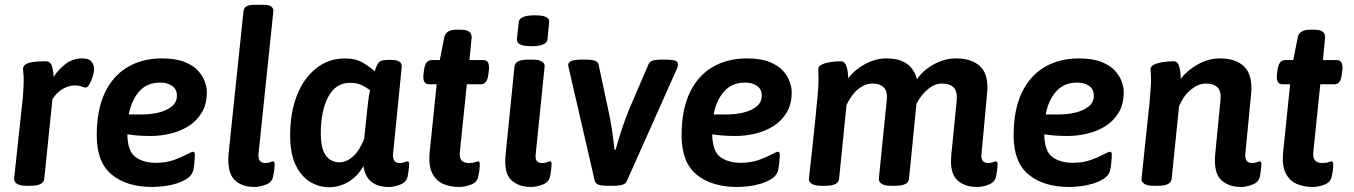

<svg xmlns="http://www.w3.org/2000/svg" viewBox="-20 -774 5654 802"><path d="M90 2Q63 2 50.5 -6.5Q38 -15 39 -29L75 -363Q77 -388 78 -406Q79 -424 79 -437Q79 -458 77.5 -469Q76 -480 76 -486Q77 -504 99.5 -511Q122 -518 171 -518Q191 -518 197 -497.5Q203 -477 204 -453Q224 -484 254 -507Q284 -530 325 -530Q352 -530 362.5 -516Q373 -502 373 -487Q373 -472 367 -453.5Q361 -435 353 -421.5Q345 -408 338 -408Q331 -408 321.5 -412.5Q312 -417 291 -417Q268 -417 243 -403Q218 -389 199 -360L165 -28Q162 2 109 2Z M656 -530Q714 -530 750.5 -515.5Q787 -501 807 -479Q827 -457 835.5 -433Q844 -409 844 -389Q844 -339 823 -304Q802 -269 768 -247.5Q734 -226 692.5 -216Q651 -206 609 -206Q578 -206 554.5 -208Q531 -210 512 -213Q513 -142 546 -118Q579 -94 631 -94Q673 -94 705.5 -105.5Q738 -117 759 -128.5Q780 -140 786 -140Q789 -140 791.5 -138Q794 -136 794 -127Q794 -114 792 -94Q790 -74 787 -61Q781 -41 761.5 -28Q742 -15 715.5 -7Q689 1 662 4Q635 7 616 7Q510 7 447 -44.5Q384 -96 384 -208Q384 -315 418 -386.5Q452 -458 513.5 -494Q575 -530 656 -530ZM649 -429Q594 -429 561.5 -392Q529 -355 518 -296H574Q610 -296 643 -304Q676 -312 697.5 -329.5Q719 -347 719 -374Q719 -401 699.5 -415Q680 -429 649 -429Z M1043 7Q987 7 957.5 -25Q928 -57 935 -134L997 -727Q999 -741 1009.5 -747.5Q1020 -754 1045 -754H1078Q1103 -754 1112.5 -747Q1122 -740 1122 -729L1060 -133Q1056 -93 1088 -93Q1100 -93 1108.5 -96.5Q1117 -100 1120 -100Q1127 -100 1127 -89Q1127 -86 1126.5 -73.5Q1126 -61 1121 -38Q1117 -13 1091 -3Q1065 7 1043 7Z M1355 8Q1312 8 1275 -14.5Q1238 -37 1215 -84.5Q1192 -132 1192 -209Q1192 -304 1220.5 -376Q1249 -448 1301 -489Q1353 -530 1422 -530Q1466 -530 1497.5 -511Q1529 -492 1545 -476Q1553 -501 1561.5 -512.5Q1570 -524 1603 -524H1613Q1661 -524 1658 -494L1622 -133Q1618 -93 1650 -93Q1662 -93 1670 -96.5Q1678 -100 1682 -100Q1689 -100 1689 -89Q1689 -86 1688 -73.5Q1687 -61 1683 -38Q1678 -13 1652 -3Q1626 7 1605 7Q1511 7 1498 -80Q1474 -38 1436.5 -15Q1399 8 1355 8ZM1398 -96Q1426 -96 1453.5 -119.5Q1481 -143 1501 -193L1515 -326Q1518 -351 1520 -366.5Q1522 -382 1526 -397Q1512 -408 1492 -418Q1472 -428 1442 -428Q1382 -428 1351 -369.5Q1320 -311 1320 -217Q1320 -153 1341 -124.5Q1362 -96 1398 -96Z M1897 7Q1862 7 1832 -5.5Q1802 -18 1785.5 -50.5Q1769 -83 1775 -141L1804 -422H1772Q1744 -422 1749 -464L1751 -480Q1756 -523 1783 -523H1817L1836 -619Q1843 -650 1888 -650H1904Q1930 -650 1940.5 -641Q1951 -632 1950 -617L1941 -523H1999Q2027 -523 2022 -480L2020 -465Q2016 -422 1989 -422H1930L1901 -141Q1898 -115 1908 -104Q1918 -93 1937 -93Q1955 -93 1964 -96.5Q1973 -100 1977 -100Q1984 -100 1984 -89Q1984 -86 1983.5 -73.5Q1983 -61 1978 -38Q1974 -13 1948 -3Q1922 7 1897 7Z M2200 -581Q2167 -581 2152.5 -588.5Q2138 -596 2139 -610L2147 -682Q2148 -695 2164 -702.5Q2180 -710 2214 -710Q2247 -710 2261 -703Q2275 -696 2274 -682L2267 -610Q2264 -581 2200 -581ZM2197 7Q2146 7 2115 -22.5Q2084 -52 2092 -129L2129 -496Q2132 -525 2185 -525H2204Q2231 -525 2243.5 -517Q2256 -509 2255 -497L2218 -133Q2215 -111 2222 -102Q2229 -93 2245 -93Q2257 -93 2265 -96.5Q2273 -100 2277 -100Q2284 -100 2284 -89Q2284 -86 2283 -73.5Q2282 -61 2278 -38Q2273 -13 2247 -3Q2221 7 2197 7Z M2513 2Q2493 2 2480 -2.5Q2467 -7 2464 -20L2354 -497Q2347 -525 2409 -525H2431Q2449 -525 2463 -521Q2477 -517 2480 -506L2520 -319Q2530 -275 2536.5 -230Q2543 -185 2547 -148H2551Q2562 -187 2577 -233Q2592 -279 2610 -322L2689 -506Q2694 -517 2707 -521Q2720 -525 2740 -525H2762Q2779 -525 2795.5 -522Q2812 -519 2812 -505Q2812 -497 2808 -488L2598 -17Q2593 -6 2579 -2Q2565 2 2546 2Z M3099 -530Q3157 -530 3193.5 -515.5Q3230 -501 3250 -479Q3270 -457 3278.5 -433Q3287 -409 3287 -389Q3287 -339 3266 -304Q3245 -269 3211 -247.5Q3177 -226 3135.5 -216Q3094 -206 3052 -206Q3021 -206 2997.5 -208Q2974 -210 2955 -213Q2956 -142 2989 -118Q3022 -94 3074 -94Q3116 -94 3148.5 -105.5Q3181 -117 3202 -128.5Q3223 -140 3229 -140Q3232 -140 3234.5 -138Q3237 -136 3237 -127Q3237 -114 3235 -94Q3233 -74 3230 -61Q3224 -41 3204.5 -28Q3185 -15 3158.5 -7Q3132 1 3105 4Q3078 7 3059 7Q2953 7 2890 -44.5Q2827 -96 2827 -208Q2827 -315 2861 -386.5Q2895 -458 2956.5 -494Q3018 -530 3099 -530ZM3092 -429Q3037 -429 3004.5 -392Q2972 -355 2961 -296H3017Q3053 -296 3086 -304Q3119 -312 3140.5 -329.5Q3162 -347 3162 -374Q3162 -401 3142.5 -415Q3123 -429 3092 -429Z M4062 7Q4007 7 3976.5 -23.5Q3946 -54 3954 -130L3976 -352Q3980 -391 3964 -408Q3948 -425 3915 -425Q3885 -425 3856.5 -402Q3828 -379 3808 -340L3777 -27Q3774 2 3721 2H3701Q3675 2 3662.5 -6.5Q3650 -15 3651 -28L3684 -356Q3688 -392 3672 -408.5Q3656 -425 3624 -425Q3594 -425 3565.5 -402.5Q3537 -380 3516 -336L3485 -27Q3482 2 3429 2H3410Q3383 2 3370.5 -6.5Q3358 -15 3359 -28Q3365 -79 3371.5 -141.5Q3378 -204 3384.5 -264.5Q3391 -325 3395 -372Q3399 -419 3399 -438Q3399 -456 3398.5 -467Q3398 -478 3398 -486Q3398 -497 3412 -504Q3426 -511 3448 -514.5Q3470 -518 3493 -518Q3505 -518 3511.5 -506Q3518 -494 3520.5 -477.5Q3523 -461 3523 -447Q3550 -483 3593.5 -506.5Q3637 -530 3682 -530Q3738 -530 3769 -507Q3800 -484 3810 -443Q3836 -481 3881 -505.5Q3926 -530 3973 -530Q4042 -530 4076.5 -494.5Q4111 -459 4103 -382L4080 -133Q4075 -93 4108 -93Q4119 -93 4127.5 -96.5Q4136 -100 4139 -100Q4147 -100 4147 -89Q4147 -86 4146 -73.5Q4145 -61 4141 -38Q4136 -13 4110 -3Q4084 7 4062 7Z M4486 -530Q4544 -530 4580.5 -515.5Q4617 -501 4637 -479Q4657 -457 4665.5 -433Q4674 -409 4674 -389Q4674 -339 4653 -304Q4632 -269 4598 -247.5Q4564 -226 4522.5 -216Q4481 -206 4439 -206Q4408 -206 4384.5 -208Q4361 -210 4342 -213Q4343 -142 4376 -118Q4409 -94 4461 -94Q4503 -94 4535.5 -105.5Q4568 -117 4589 -128.5Q4610 -140 4616 -140Q4619 -140 4621.5 -138Q4624 -136 4624 -127Q4624 -114 4622 -94Q4620 -74 4617 -61Q4611 -41 4591.5 -28Q4572 -15 4545.5 -7Q4519 1 4492 4Q4465 7 4446 7Q4340 7 4277 -44.5Q4214 -96 4214 -208Q4214 -315 4248 -386.5Q4282 -458 4343.5 -494Q4405 -530 4486 -530ZM4479 -429Q4424 -429 4391.5 -392Q4359 -355 4348 -296H4404Q4440 -296 4473 -304Q4506 -312 4527.5 -329.5Q4549 -347 4549 -374Q4549 -401 4529.5 -415Q4510 -429 4479 -429Z M5165 7Q5111 7 5080 -23Q5049 -53 5056 -130L5078 -356Q5082 -392 5066 -408.5Q5050 -425 5017 -425Q4987 -425 4956 -401Q4925 -377 4905 -330L4874 -27Q4871 2 4818 2H4798Q4772 2 4759.5 -6.5Q4747 -15 4748 -26L4782 -348Q4784 -374 4786 -400Q4788 -426 4788 -438Q4788 -456 4787 -467Q4786 -478 4786 -486Q4786 -497 4800.5 -504Q4815 -511 4837 -514.5Q4859 -518 4882 -518Q4900 -518 4906 -495Q4912 -472 4912 -445Q4941 -482 4985 -506Q5029 -530 5076 -530Q5144 -530 5178.5 -494.5Q5213 -459 5206 -382L5182 -133Q5178 -93 5210 -93Q5222 -93 5230 -96.5Q5238 -100 5242 -100Q5249 -100 5249 -89Q5249 -86 5248 -73.5Q5247 -61 5243 -38Q5238 -13 5212 -3Q5186 7 5165 7Z M5462 7Q5427 7 5397 -5.5Q5367 -18 5350.5 -50.5Q5334 -83 5340 -141L5369 -422H5337Q5309 -422 5314 -464L5316 -480Q5321 -523 5348 -523H5382L5401 -619Q5408 -650 5453 -650H5469Q5495 -650 5505.5 -641Q5516 -632 5515 -617L5506 -523H5564Q5592 -523 5587 -480L5585 -465Q5581 -422 5554 -422H5495L5466 -141Q5463 -115 5473 -104Q5483 -93 5502 -93Q5520 -93 5529 -96.5Q5538 -100 5542 -100Q5549 -100 5549 -89Q5549 -86 5548.5 -73.5Q5548 -61 5543 -38Q5539 -13 5513 -3Q5487 7 5462 7Z"/></svg>

Font: Asap SemiBold
Style: Italic
Weight: 600
Italic angle: -6°
Designer: Pablo Cosgaya
Foundry: Omnibus-Type
Version: Version 3.001; ttfautohint (v1.8.3)